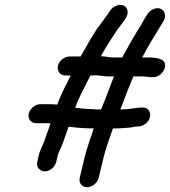

<svg xmlns="http://www.w3.org/2000/svg" viewBox="-20 -699 716 809"><path d="M396 50 417 -38C423 -66 445 -127 456 -158H472C489 -158 519 -161 533 -162C542 -164 549 -166 557 -166H564C575 -167 585 -171 595 -179C625 -204 615 -248 580 -246H573C548 -244 521 -238 491 -238H487C490 -245 492 -251 495 -258C510 -299 525 -337 542 -377H580C590 -377 604 -375 613 -374H621C643 -371 666 -389 673 -409C688 -453 640 -457 599 -457H579C587 -472 595 -485 601 -497C620 -531 642 -564 661 -597L669 -610C683 -634 672 -656 657 -662C635 -671 609 -654 600 -637L592 -625C587 -616 581 -606 575 -595C547 -551 522 -507 495 -457H455C437 -457 423 -462 405 -462C427 -503 452 -540 475 -575C486 -589 495 -601 504 -614C524 -638 521 -663 504 -674C485 -686 457 -672 446 -657C428 -629 408 -605 387 -575C364 -540 346 -507 322 -465C321 -464 320 -463 320 -461H273C252 -461 229 -444 224 -422C219 -400 234 -381 255 -381H278C256 -337 239 -306 221 -258C212 -259 203 -260 194 -260H150C129 -260 106 -242 101 -220C96 -198 111 -180 132 -180H176C181 -180 186 -180 193 -179C184 -153 171 -116 166 -103C158 -81 148 -65 144 -47L137 -17C132 4 147 23 169 23C191 23 212 4 217 -17L224 -47L228 -57C243 -89 250 -110 266 -156C267 -159 267 -162 269 -165C272 -165 275 -165 280 -164C308 -160 342 -158 375 -158C364 -125 343 -64 337 -38L316 50C311 71 325 90 347 90C369 90 391 71 396 50ZM436 -377H460C442 -332 426 -285 406 -238H402C392 -237 381 -238 370 -239C347 -240 326 -241 306 -244C303 -244 300 -244 297 -245C314 -293 332 -322 354 -367L361 -381C367 -381 373 -381 380 -382C398 -382 418 -377 436 -377Z"/></svg>

Font: Electronic
Style: ExBdIt
Weight: 800
Version: Version 1.011